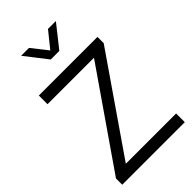

<svg xmlns="http://www.w3.org/2000/svg" viewBox="-294 -1082 1172 1172"><g transform="rotate(-45 292.0 -496.5)"><path d="M22 0H562V-75H128L553 -691V-745H47V-670H448L22 -54ZM254 -849H328L442 -993H374L291 -890L210 -993H142Z"/></g></svg>

Font: Plus Jakarta Sans
Style: Regular
Weight: 400
Designer: Gumpita Rahayu
Foundry: Tokotype
Version: Version 2.004; ttfautohint (v1.8.3)